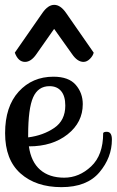

<svg xmlns="http://www.w3.org/2000/svg" viewBox="-20 -768 481 791"><path d="M420 -225Q441 -225 441 -193Q441 -119 389.5 -58Q338 3 233 3Q128 3 64.5 -53.5Q1 -110 1 -219.5Q1 -329 57 -390.5Q113 -452 200 -452Q263 -452 292 -418.5Q321 -385 321 -339Q321 -264 258.5 -214.5Q196 -165 99 -165Q108 -101 145.5 -68.5Q183 -36 244.5 -36Q306 -36 355.5 -82.5Q405 -129 405 -219Q406 -225 420 -225ZM96 -211V-202Q158 -210 203.5 -241Q249 -272 249 -333Q249 -372 232 -392.5Q215 -413 184 -413Q137 -413 116.5 -367Q96 -321 96 -211ZM155 -715Q178 -748 203.5 -748Q229 -748 252 -715L366 -551Q363 -538 350.5 -525.5Q338 -513 324 -513Q299 -513 277 -545L203 -649L130 -545Q108 -513 83 -513Q69 -513 58.5 -522.5Q48 -532 41 -551Z"/></svg>

Font: Sofia
Style: Regular
Weight: 400
Designer: Paula Nazal and Daniel Hernndez
Foundry: Paula Nazal, Daniel Hernndez
Version: Version 1.001